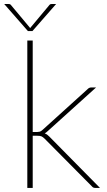

<svg xmlns="http://www.w3.org/2000/svg" viewBox="-46 -922 525 942"><path d="M0 0ZM114.5 -723V-274.5H137.5Q143 -274.5 149 -276Q155 -277.5 162.5 -284.5L382 -483Q386.5 -488 391.2 -490.5Q396 -493 403.5 -493H425.5L189 -279.5Q185 -275.5 181.2 -272.8Q177.5 -270 173.5 -267.5Q180.5 -265 186 -260.8Q191.5 -256.5 196.5 -251.5L444.5 0H422Q417 0 412.8 -1.5Q408.5 -3 404.5 -8L173 -241.5Q164.5 -250 157.5 -253Q150.5 -256 135.5 -256H114.5V0H88V-723ZM-25.5 -902.5H-5.5Q-2.5 -902.5 1.2 -901.8Q5 -901 8 -897L99.5 -787.5L102 -784L104.5 -787.5L196 -897Q199 -901 202.8 -901.8Q206.5 -902.5 209.5 -902.5H229.5L113 -769.5H91Z"/></svg>

Font: Lato Thin
Style: Regular
Weight: 200
Designer: Lukasz Dziedzic
Foundry: tyPoland Lukasz Dziedzic
Version: Version 2.007; 2014-02-27